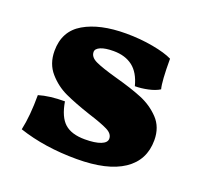

<svg xmlns="http://www.w3.org/2000/svg" viewBox="-96 -615 768 730"><g transform="rotate(20 288.0 -249.5)"><path d="M48 -28Q61 -87 61 -171Q104 -184 166 -184Q176 -124 204 -99Q232 -74 286 -74Q327 -74 350 -83Q373 -92 373 -108Q373 -128 348 -140.5Q323 -153 269 -170Q206 -191 165 -210Q124 -229 93.5 -264Q63 -299 63 -351Q63 -431 127 -468.5Q191 -506 297 -506Q354 -506 406 -496.5Q458 -487 486 -473Q486 -381 494 -352Q477 -341 449 -335Q421 -329 396 -329Q383 -380 352.5 -403.5Q322 -427 275 -427Q241 -427 222.5 -419Q204 -411 204 -398Q204 -377 230.5 -364.5Q257 -352 318 -335Q384 -317 428 -299Q472 -281 504 -247.5Q536 -214 536 -161Q536 -80 471 -36.5Q406 7 282 7Q153 7 48 -28Z"/></g></svg>

Font: Vollkorn SC Black
Style: Regular
Weight: 900
Designer: Friedrich Althausen
Foundry: Friedrich Althausen
Version: Version 4.015